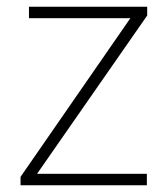

<svg xmlns="http://www.w3.org/2000/svg" viewBox="-20 -550 499 570"><path d="M416 0H41V-25L367 -496H66V-530H417V-504L90 -34H416Z"/></svg>

Font: Noto Sans Khmer ExtraLight
Style: Regular
Weight: 250
Version: Version 2.003